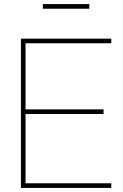

<svg xmlns="http://www.w3.org/2000/svg" viewBox="-20 -916 599 936"><path d="M82 -727.5H522.5V-705.1H104.5V-382.8H484.9V-360.4H104.5V-22.5H522.5V0H82ZM415.5 -873.5H189V-896H415.5Z"/></svg>

Font: Intratopia Thin
Style: Regular
Weight: 100
Designer: Rasmus Andersson
Foundry: rsms
Version: Version 3.000;Glyphs 3.2.3 (3260)